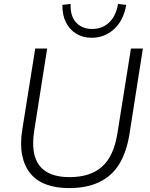

<svg xmlns="http://www.w3.org/2000/svg" viewBox="-20 -953 764 981"><path d="M333 8Q266 8 216 -10.5Q166 -29 135 -67Q104 -105 93 -161.5Q82 -218 94 -292L160 -705H221L155 -286Q136 -166 181.5 -107Q227 -48 335 -48Q441 -48 501 -101Q561 -154 580 -272L649 -705H710L641 -265Q626 -174 588.5 -113.5Q551 -53 487 -22.5Q423 8 333 8ZM448 -760Q404 -760 370 -780.5Q336 -801 317 -838.5Q298 -876 299 -928L341 -933Q338 -872 368.5 -838.5Q399 -805 451 -805Q503 -805 538 -838.5Q573 -872 583 -933L625 -928Q612 -850 563.5 -805Q515 -760 448 -760Z"/></svg>

Font: Nunito Sans 12pt ExtraLight 12pt Light
Style: Italic
Weight: 300
Italic angle: -9°
Version: Version 3.101;gftools[0.9.27]